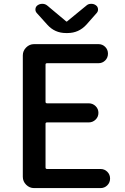

<svg xmlns="http://www.w3.org/2000/svg" viewBox="-20 -962 640 982"><path d="M154.3 0Q130.9 0 113.8 -17.1Q96.7 -34.2 96.7 -57.6V-678.7Q96.7 -702.1 113.8 -719.2Q130.9 -736.3 154.3 -736.3H483.4Q503.9 -736.3 518.1 -722.2Q532.2 -708 532.2 -687.5Q532.2 -667 518.1 -652.8Q503.9 -638.7 483.4 -638.7H220.7Q212.9 -638.7 212.9 -631.8V-441.4Q212.9 -433.6 220.7 -433.6H433.6Q454.1 -433.6 468.8 -419.4Q483.4 -405.3 483.4 -384.8Q483.4 -364.3 468.8 -350.1Q454.1 -335.9 433.6 -335.9H220.7Q212.9 -335.9 212.9 -329.1V-105.5Q212.9 -97.7 220.7 -97.7H494.1Q514.6 -97.7 528.8 -83.5Q543 -69.3 543 -48.8Q543 -28.3 528.8 -14.2Q514.6 0 494.1 0ZM317.4 -793Q259.8 -793 221.7 -835.9L168 -895.5Q161.1 -903.3 161.1 -913.1Q161.1 -927.7 172.9 -935.5Q183.6 -942.4 195.3 -942.4Q196.3 -942.4 197.3 -942.4Q210.9 -942.4 221.7 -933.6L317.4 -853.5Q319.3 -851.6 321.3 -851.6Q323.2 -851.6 324.2 -853.5L421.9 -933.6Q431.6 -942.4 445.3 -942.4Q446.3 -942.4 447.3 -942.4Q460 -942.4 469.7 -935.5Q481.4 -927.7 481.4 -913.1Q481.4 -903.3 474.6 -895.5L421.9 -835.9Q382.8 -793 325.2 -793Z"/></svg>

Font: Gen Jyuu Gothic Medium
Style: Regular
Weight: 500
Designer: [Source Han Sans]
Ryoko NISHIZUKA  (kana & ideographs); Paul D. Hunt (Latin, Greek & Cyrillic); Wenlong ZHANG  (bopomofo
Version: Version 1.002.20150607